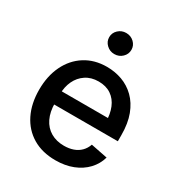

<svg xmlns="http://www.w3.org/2000/svg" viewBox="-179 -873 939 1006"><g transform="rotate(30 290.0 -370.0)"><path d="M302.7 11.2Q222.7 11.2 164.8 -23.4Q106.9 -58.1 75.9 -120.8Q44.9 -183.6 44.9 -267.1Q44.9 -350.1 75.7 -413.6Q106.4 -477.1 162.6 -512.7Q218.8 -548.3 293.9 -548.3Q342.3 -548.3 386 -532.5Q429.7 -516.6 463.9 -483.2Q498 -449.7 517.6 -398.2Q537.1 -346.7 537.1 -274.9V-238.8H102.1V-318.4H482.4L432.6 -292.5Q432.6 -342.3 417 -380.1Q401.4 -418 370.4 -439Q339.4 -460 294.4 -460Q249.5 -460 217.3 -438.5Q185.1 -417 168.2 -381.1Q151.4 -345.2 151.4 -302.2V-249.5Q151.4 -194.3 170.2 -155.8Q189 -117.2 223.4 -97.2Q257.8 -77.1 303.7 -77.1Q334.5 -77.1 359.4 -85.9Q384.3 -94.7 401.9 -112.3Q419.4 -129.9 428.2 -155.3L528.8 -135.3Q516.6 -91.8 485.4 -58.6Q454.1 -25.4 407.7 -7.1Q361.3 11.2 302.7 11.2ZM292 -625Q264.6 -625 244.9 -643.8Q225.1 -662.6 225.1 -689Q225.1 -715.3 244.9 -733.9Q264.6 -752.4 292 -752.4Q320.3 -752.4 339.8 -733.9Q359.4 -715.3 359.4 -689Q359.4 -662.6 339.8 -643.8Q320.3 -625 292 -625Z"/></g></svg>

Font: Inter 17pt Medium
Style: Regular
Weight: 500
Version: Version 4.001;git-66647c0bb